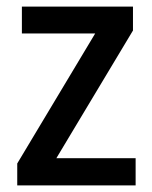

<svg xmlns="http://www.w3.org/2000/svg" viewBox="-20 -559 459 579"><path d="M389 0V-82H150L381 -467V-539H46V-458H267L32 -66V0Z"/></svg>

Font: Noto Sans Khmer SemiCondensed Medium
Style: Regular
Weight: 500
Width: 4
Designer: Danh Hong and the Monotype Design Team
Foundry: Monotype Imaging Inc.
Version: Version 2.004